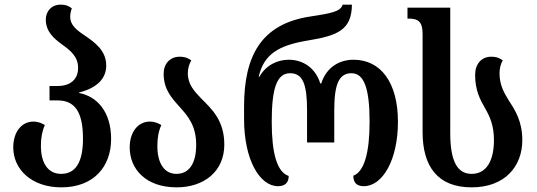

<svg xmlns="http://www.w3.org/2000/svg" viewBox="-20 -793 2309 826"><path d="M244 13C383 13 458 -76 458 -195C458 -311 399 -378 320 -393V-395C399 -415 437 -456 437 -511C437 -577 386 -612 342 -642C309 -664 282 -686 282 -720C282 -732 284 -744 289 -757C278 -766 264 -773 241 -773C200 -773 177 -743 177 -709C177 -657 212 -627 248 -601C284 -575 316 -549 316 -501C316 -455 287 -423 227 -423H193V-361H228C301 -361 337 -313 337 -196C337 -95 305 -45 243 -45C187 -45 156 -91 156 -165C156 -201 161 -228 173 -255C157 -265 140 -270 124 -270C72 -270 37 -224 37 -159C37 -65 115 13 244 13Z M740 13C856 13 945 -54 945 -171C945 -274 892 -323 847 -368C816 -400 788 -430 788 -478C788 -498 794 -519 803 -533C791 -542 777 -549 753 -549C711 -549 684 -518 684 -476C684 -409 718 -372 752 -334C788 -294 824 -253 824 -170C824 -92 795 -45 739 -45C686 -45 657 -92 657 -164C657 -201 662 -228 674 -255C658 -265 641 -270 625 -270C573 -270 538 -224 538 -159C538 -65 608 13 740 13Z M1176 8C1206 8 1222 -7 1222 -36C1171 -53 1149 -135 1149 -269C1149 -408 1169 -478 1228 -478C1284 -478 1301 -428 1301 -318V-180H1418V-318C1418 -428 1437 -478 1492 -478C1547 -478 1570 -411 1570 -269C1570 -139 1548 -55 1500 -37C1500 -9 1513 8 1545 8C1626 8 1692 -105 1692 -269C1692 -438 1618 -536 1501 -536C1439 -536 1384 -503 1362 -434H1358C1336 -503 1282 -536 1222 -536C1175 -536 1125 -514 1096 -463H1093C1115 -559 1177 -598 1306 -619C1434 -640 1493 -665 1494 -773H1454C1445 -743 1406 -736 1315 -722C1102 -690 1030 -551 1030 -334V-281C1030 -104 1098 8 1176 8Z M2009 13C2154 13 2227 -79 2227 -190C2227 -272 2196 -319 2168 -362C2148 -395 2129 -428 2129 -478C2129 -498 2134 -519 2143 -533C2132 -542 2117 -549 2093 -549C2051 -549 2024 -517 2024 -471C2024 -403 2046 -364 2067 -327C2087 -292 2105 -254 2105 -190C2105 -102 2073 -45 2009 -45C1948 -45 1917 -98 1917 -221V-760H1733V-713H1738C1779 -713 1798 -700 1798 -647V-225C1798 -78 1862 13 2009 13Z"/></svg>

Font: Noto Serif Georgian Condensed SemiBold
Style: Regular
Weight: 600
Width: 3
Designer: Monotype Design Team, Akaki Razmadze
Foundry: Google LLC
Version: Version 2.003